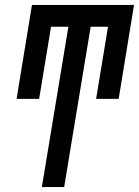

<svg xmlns="http://www.w3.org/2000/svg" viewBox="-20 -755 561 775"><path d="M149 0 256 -647H186L138 -356H47L109 -735H521L459 -356H368L416 -647H346L239 0Z"/></svg>

Font: Iosevka Term Curly SmBd Obl
Style: Regular
Weight: 600
Italic angle: -9°
Designer: Belleve Invis
Foundry: Belleve Invis
Version: Version 32.3.0